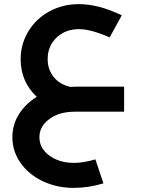

<svg xmlns="http://www.w3.org/2000/svg" viewBox="-20 -541 683 930"><path d="M340.8 0Q266.1 0.5 218.5 35.9Q170.9 71.3 170.9 124Q170.9 177.2 219.2 212.6Q267.6 248 338.9 248Q383.8 248 441.9 231L481 347.2Q407.7 369.1 336.9 369.1Q256.3 369.1 188.2 337.2Q120.1 305.2 80.1 248.8Q40 192.4 40 124Q40 63 71.5 12.5Q103 -38.1 158.2 -71.8Q80.1 -145 80.1 -253.9Q80.1 -328.6 117.9 -390.1Q155.8 -451.7 220.2 -486.3Q284.7 -521 361.8 -521Q457 -521 569.8 -466.8L511.2 -359.9Q419.4 -399.9 362.8 -399.9Q296.9 -399.9 253.9 -358.9Q210.9 -317.9 210.9 -254.9Q210.9 -204.6 239.7 -168.5Q268.6 -132.3 317.9 -121.1V-120.1Q326.7 -121.1 347.2 -121.1H581.1V0Z"/></svg>

Font: Montserrat-Arabic Medium
Style: Regular
Weight: 500
Designer: Mohamed Gaber
Foundry: Kief Type Foundry
Version: Version 5.008;PS 005.008;hotconv 1.0.88;makeotf.lib2.5.64775